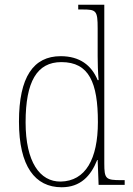

<svg xmlns="http://www.w3.org/2000/svg" viewBox="-20 -780 562 810"><path d="M240 10C319 10 363 -37 390 -105H392L396 0H506V-20H492C426 -20 420 -25 420 -91V-760H310V-740H327C386 -740 392 -736 392 -660V-543C392 -513 393 -477 396 -442H392C366 -505 316 -543 236 -543C121 -543 60 -455 60 -267C60 -78 128 10 240 10ZM236 -14C148 -13 88 -97 88 -264C88 -436 136 -518 239 -518C356 -518 393 -431 393 -265C393 -109 341 -16 236 -14Z"/></svg>

Font: Noto Serif Thai SemiCondensed Thin
Style: Regular
Weight: 100
Width: 4
Designer: Monotype Design Team
Foundry: Monotype Imaging Inc.
Version: Version 2.002